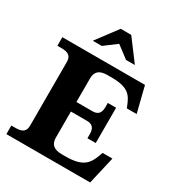

<svg xmlns="http://www.w3.org/2000/svg" viewBox="-213 -1065 1113 1201"><g transform="rotate(30 343.0 -464.0)"><path d="M409 -393H294V-563C294 -613 320 -636 379 -636H406C530 -636 555 -596 581 -531L587 -516H658L612 -700H15V-638H48C96 -638 117 -620 117 -580V-120C117 -80 96 -62 48 -62H15V0H620L666 -199H595L589 -182C563 -109 533 -64 406 -64H379C320 -64 294 -87 294 -137V-324H409C449 -324 467 -305 467 -261V-231H527V-486H467V-456C467 -412 449 -393 409 -393ZM191 -776H256L344 -842L431 -776H495L381 -928H305Z"/></g></svg>

Font: LT Superior Serif ExtraBold
Style: Regular
Weight: 800
Designer: Daniel Lyons
Foundry: LyonsType
Version: Version 2.120;FEAKit 1.0